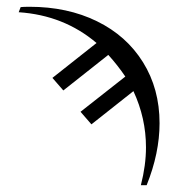

<svg xmlns="http://www.w3.org/2000/svg" viewBox="-20 -563 535 567"><path d="M265.1 -436 134.8 -333 167 -295.9 299.8 -400.9C318.4 -380.4 335.1 -359 350.1 -336.9L217.8 -232.9L250 -195.8L374 -293.9C398.8 -240.6 411.1 -185.2 411.1 -127.9C411.1 -92.8 406.1 -55.5 396 -16.1H413.1C438.5 -79.3 451.2 -140.3 451.2 -199.2C451.2 -266.9 434.9 -326.9 402.3 -379.2C369.8 -431.4 324.5 -471.8 266.4 -500.2C208.3 -528.7 141.8 -543 66.9 -543C54.9 -543 46.2 -542.6 41 -542L35.2 -526.9C124 -521 200.7 -490.7 265.1 -436Z"/></svg>

Font: Linux Biolinum G
Style: Bold
Weight: 700
Designer: Philipp H. Poll
Foundry: Philipp H. Poll
Version: Version 1.1.0